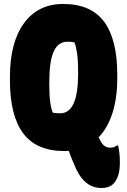

<svg xmlns="http://www.w3.org/2000/svg" viewBox="-20 -740 640 966"><path d="M298 -720Q438 -720 504 -630.5Q570 -541 570 -365V-346Q570 -246 545.5 -170.5Q521 -95 476 -49Q482 -38 488 -27Q504 3 535 3Q546 3 553.5 0Q561 -3 568 -8H574Q579 12 581 32.5Q583 53 583 79Q583 119 574 144.5Q565 170 551 184Q530 206 490 206Q450 206 418 182.5Q386 159 363 110Q353 87 343.5 64.5Q334 42 326 19Q315 20 305 20Q163 20 96.5 -69.5Q30 -159 30 -335V-354Q30 -526 100.5 -623Q171 -720 298 -720ZM228 -317Q228 -257 233 -223.5Q238 -190 246 -173Q256 -171 264.5 -170.5Q273 -170 283 -170Q373 -170 373 -369V-382Q373 -435 368 -470Q363 -505 355 -526Q347 -529 338.5 -529.5Q330 -530 319 -530Q273 -530 250.5 -481.5Q228 -433 228 -326Z"/></svg>

Font: Recursive Mn Csl St Blk
Style: Regular
Weight: 900
Monospace: yes
Version: Version 1.079;hotconv 1.0.112;makeotfexe 2.5.65598; ttfautoh